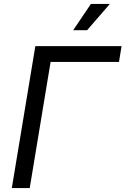

<svg xmlns="http://www.w3.org/2000/svg" viewBox="-20 -964 643 984"><path d="M603 -727.5 589.8 -646.5H239.3L132.3 0H40.5L161.1 -727.5ZM355 -809.1 445.8 -943.8H543L426.3 -809.1Z"/></svg>

Font: Inter 17pt
Style: Italic
Weight: 400
Italic angle: -9.3988°
Version: Version 4.001;git-66647c0bb